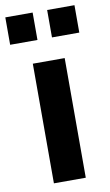

<svg xmlns="http://www.w3.org/2000/svg" viewBox="-95 -807 486 852"><g transform="rotate(-10 148.0 -381.5)"><path d="M76.9 -539.1H220.5V0H76.9ZM180.9 -762.7H304V-639.2H180.9ZM-7.6 -762.7H115.5V-639.2H-7.6Z"/></g></svg>

Font: Min Sans VF VF
Style: Regular
Weight: 400
Designer: Jinseong-Kim, NotoSansCJK, Nunito
Foundry: Jinseong-Kim
Version: Version 1.420;Glyphs 3.1.2 (3151)